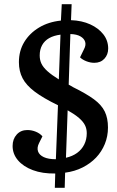

<svg xmlns="http://www.w3.org/2000/svg" viewBox="-20 -812 558 914"><path d="M241 82 243 14Q182 15 136.5 -2Q91 -19 65.5 -49Q40 -79 40 -117Q40 -150 59.5 -171.5Q79 -193 110 -193Q131 -193 150.5 -185Q170 -177 182 -163L166 -131Q155 -109 161 -91.5Q167 -74 188.5 -64Q210 -54 246 -54L256 -311Q186 -345 145.5 -375.5Q105 -406 87.5 -439.5Q70 -473 70 -516Q70 -570 95.5 -612Q121 -654 166 -681Q211 -708 270 -714L274 -792H321L318 -716Q370 -714 409.5 -696Q449 -678 472 -648.5Q495 -619 495 -581Q495 -552 477 -532.5Q459 -513 429 -513Q410 -513 391 -520.5Q372 -528 361 -539L380 -578Q390 -597 385.5 -612.5Q381 -628 363.5 -638.5Q346 -649 315 -650L307 -409Q312 -406 318 -403Q324 -400 328 -397Q391 -366 427 -339.5Q463 -313 478.5 -281.5Q494 -250 494 -205Q494 -163 479 -126.5Q464 -90 437.5 -62Q411 -34 373.5 -15Q336 4 290 10L288 82ZM294 -61Q325 -68 347 -84Q369 -100 381 -124Q393 -148 393 -178Q393 -199 384.5 -216Q376 -233 356.5 -250Q337 -267 302 -287ZM260 -434 268 -647Q236 -643 214 -630.5Q192 -618 180.5 -597Q169 -576 169 -548Q169 -526 177.5 -508.5Q186 -491 206 -473Q226 -455 260 -434Z"/></svg>

Font: Literata Medium
Style: Italic
Weight: 500
Italic angle: -2°
Designer: Latin by Veronika Burian and Jose Scaglione. Greek by Irene Vlachou. Cyrillic by Vera Evstafieva
Foundry: TypeTogether
Version: Version 3.103;gftools[0.9.29]